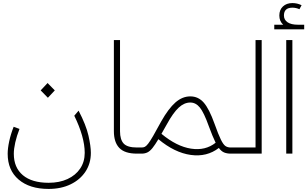

<svg xmlns="http://www.w3.org/2000/svg" viewBox="-20 -1001 2005 1251"><path d="M297 230Q173 230 101.5 169Q30 108 30 1Q30 -34 40 -80.5Q50 -127 69 -175L107 -161Q89 -115 79.5 -73Q70 -31 70 1Q70 91 129 140.5Q188 190 297 190Q367 190 420 165.5Q473 141 502.5 97Q532 53 532 -5Q532 -57 514.5 -118.5Q497 -180 464 -247L492 -280Q541 -186 556.5 -117Q572 -48 572 -5Q572 64 537 117Q502 170 440 200Q378 230 297 230ZM292 -364 245 -412 290 -460 337 -412Z M872 0Q793 0 757.5 -37Q722 -74 722 -146V-740H762V-146Q762 -91 786 -65.5Q810 -40 872 -40H888V0Z M888 0V-40H903Q915 -40 924 -44.5Q933 -49 945.5 -65Q958 -81 978 -115.5Q998 -150 1031 -211Q1078 -294 1123 -333.5Q1168 -373 1220 -373Q1272 -373 1307.5 -332.5Q1343 -292 1378 -194Q1403 -124 1419 -91.5Q1435 -59 1449 -49.5Q1463 -40 1483 -40H1488V0H1483Q1459 0 1440.5 -7.5Q1422 -15 1406 -37Q1328 23 1223 8.5Q1118 -6 1012 -94Q990 -57 973.5 -36.5Q957 -16 940.5 -8Q924 0 903 0ZM1067 -191Q1057 -174 1048.5 -158.5Q1040 -143 1032 -129Q1131 -47 1224.5 -32.5Q1318 -18 1385 -71Q1375 -91 1364 -118Q1353 -145 1340 -180Q1309 -267 1282.5 -300Q1256 -333 1220 -333Q1180 -333 1144 -299.5Q1108 -266 1067 -191Z M1488 0V-40H1645V-740H1685V0Z M1845 -740H1885V0H1845ZM1767 -810V-840H1825Q1800 -863 1800 -900Q1800 -937 1823.5 -959Q1847 -981 1885 -981Q1917 -981 1945 -967L1931 -941Q1909 -951 1885 -951Q1830 -951 1830 -900Q1830 -872 1853.5 -856Q1877 -840 1920 -840H1962V-810Z"/></svg>

Font: Readex Pro Light
Style: Regular
Weight: 300
Designer: Bonnie Shaver-Troup, Thomas Jockin
Foundry: Lexend
Version: Version 1.200; ttfautohint (v1.8.3)